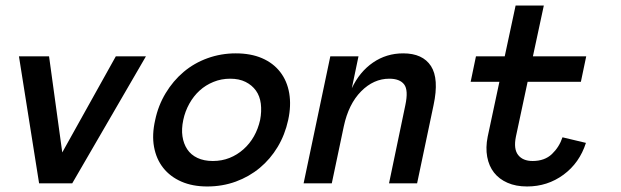

<svg xmlns="http://www.w3.org/2000/svg" viewBox="-20 -657 2224 688"><path d="M502.9 -455.1 238.8 0H120.1L47.9 -455.1H155.8L203.1 -110.8L395 -455.1Z M1012.7 -227.1Q1001 -173.8 974.9 -130.4Q948.7 -86.9 910.9 -55.4Q873 -23.9 825 -6.3Q776.9 11.2 722.7 11.2Q669.9 11.2 629.9 -6.3Q589.8 -23.9 564.9 -55.4Q540 -86.9 532 -130.4Q523.9 -173.8 536.1 -227.1Q546.9 -278.8 573.5 -323Q600.1 -367.2 637.9 -399.2Q675.8 -431.2 723.9 -448.5Q772 -465.8 824.7 -465.8Q878.9 -465.8 918.9 -448.5Q959 -431.2 983.9 -399.2Q1008.8 -367.2 1016.4 -323Q1023.9 -278.8 1012.7 -227.1ZM912.1 -227.1Q918 -257.8 914.6 -285.4Q911.1 -313 897 -332.5Q882.8 -352.1 859.9 -363.5Q836.9 -375 804.7 -375Q772.9 -375 744.9 -363.5Q716.8 -352.1 695.3 -332.5Q673.8 -313 658.4 -285.4Q643.1 -257.8 636.7 -227.1Q629.9 -194.8 633.8 -168.5Q637.7 -142.1 650.9 -122.1Q664.1 -102.1 687.5 -91.1Q710.9 -80.1 742.7 -80.1Q774.9 -80.1 802.5 -91.1Q830.1 -102.1 852.5 -122.1Q875 -142.1 889.9 -168.5Q904.8 -194.8 912.1 -227.1Z M1474.6 0H1374L1432.6 -280.8Q1443.8 -334 1428.2 -354.5Q1412.6 -375 1375 -375Q1318.8 -375 1273.9 -329.6Q1229 -284.2 1211.9 -204.1L1168.9 0H1067.9L1163.6 -455.1H1264.6L1240.7 -340.8Q1268.6 -399.9 1316.7 -432.9Q1364.7 -465.8 1424.8 -465.8Q1494.6 -465.8 1524.2 -420.4Q1553.7 -375 1533.7 -280.8Z M2079.6 -145Q2056.6 -73.2 1999.3 -31Q1941.9 11.2 1868.7 11.2Q1828.6 11.2 1798.6 -2Q1768.6 -15.1 1750.2 -38.6Q1731.9 -62 1725.8 -95Q1719.7 -127.9 1727.5 -167L1769.5 -363.8H1666.5L1685.5 -455.1H1788.6L1827.6 -637.2H1928.7L1889.6 -455.1H2080.6L2061.5 -363.8H1870.6L1828.6 -167Q1819.8 -123 1836.7 -101.6Q1853.5 -80.1 1888.7 -80.1Q1931.6 -80.1 1957.8 -105Q1983.9 -129.9 1995.6 -165Z"/></svg>

Font: Anonymous Pro
Style: Bold Italic
Weight: 700
Italic angle: -12°
Monospace: yes
Designer: Mark Simonson
Version: Version 1.003